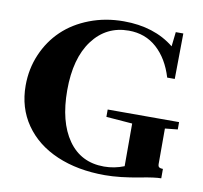

<svg xmlns="http://www.w3.org/2000/svg" viewBox="-77 -759 906 855"><g transform="rotate(10 375.5 -331.5)"><path d="M450.2 13.2Q327.1 13.2 233.2 -27.1Q139.2 -67.4 86.7 -143.1Q34.2 -218.8 34.2 -319.3Q34.2 -394.5 62.5 -460.4Q90.8 -526.4 140.6 -574Q190.4 -621.6 261.7 -648.9Q333 -676.3 415.5 -676.3Q553.7 -676.3 644 -603.5L651.4 -668.9H685.5L683.1 -462.9H648.9Q624 -545.4 571.8 -592.3Q519.5 -639.2 444.8 -639.2Q342.8 -639.2 281.5 -557.1Q220.2 -475.1 220.2 -330.6Q220.2 -188 277.8 -106Q335.4 -23.9 439.9 -23.9Q486.8 -23.9 530.8 -41.5V-234.4L412.6 -243.7V-276.9H735.4V-243.7L678.2 -237.8V-77.6Q678.2 -66.4 683.8 -62.7Q689.5 -59.1 700.7 -59.1V-16.6Q671.9 -16.6 609.4 -4.4Q517.6 13.2 450.2 13.2Z"/></g></svg>

Font: Elstob 10pt
Style: Bold
Weight: 700
Designer: Peter S. Baker
Version: Version 1.015